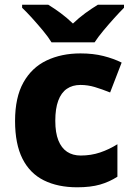

<svg xmlns="http://www.w3.org/2000/svg" viewBox="-20 -786 566 816"><path d="M308 10Q226 10 166.5 -19.5Q107 -49 75.5 -111.5Q44 -174 44 -272Q44 -372 79.5 -435.5Q115 -499 178 -529Q241 -559 322 -559Q376 -559 419.5 -548Q463 -537 497 -520L448 -393Q413 -407 383 -416Q353 -425 322 -425Q288 -425 264 -408.5Q240 -392 227.5 -358Q215 -324 215 -273Q215 -222 228 -189.5Q241 -157 265 -141Q289 -125 323 -125Q367 -125 405.5 -138Q444 -151 479 -173V-35Q445 -13 405 -1.5Q365 10 308 10ZM199 -606Q185 -629 162.5 -656Q140 -683 116.5 -709Q93 -735 74 -753V-766H185Q211 -750 237.5 -730.5Q264 -711 290 -686Q316 -711 343 -730.5Q370 -750 396 -766H507V-753Q489 -735 465.5 -709Q442 -683 419.5 -656Q397 -629 382 -606Z"/></svg>

Font: Noto Sans Thai ExtraBold
Style: Regular
Weight: 800
Version: Version 2.001